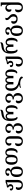

<svg xmlns="http://www.w3.org/2000/svg" viewBox="3828 -4640 1064 8759"><g transform="rotate(-90 4359.5 -260.0)"><path d="M301 252C440 252 531 164 531 13V-536H421C361 -504 281 -482 186 -471V-412C229 -397 246 -364 246 -318C246 -263 228 -237 189 -237C156 -237 133 -260 133 -308C133 -318 134 -328 136 -338C127 -341 117 -343 110 -343C68 -343 48 -312 48 -284C48 -233 103 -186 188 -186C283 -186 339 -235 339 -317C339 -366 305 -414 269 -430V-434C328 -442 378 -458 421 -479H427C422 -436 421 -407 421 -381V12C421 133 385 197 300 197C217 197 183 130 183 55C183 10 192 -25 210 -56C193 -66 177 -71 162 -71C113 -71 73 -18 73 46C73 168 159 252 301 252Z M902 252C1059 252 1144 161 1144 -29C1144 -186 1077 -274 970 -298V-301C1041 -327 1070 -376 1070 -415C1070 -492 1000 -548 894 -548C784 -548 716 -491 716 -435C716 -385 752 -370 786 -370C802 -370 820 -374 832 -378C828 -389 823 -403 823 -427C823 -470 851 -499 893 -499C936 -499 963 -470 963 -416C963 -366 946 -323 854 -305C730 -280 663 -197 663 -29C663 161 754 252 902 252ZM904 197C811 197 776 120 776 -29C776 -178 810 -253 903 -253C997 -253 1031 -178 1031 -29C1031 120 998 197 904 197Z M1449 12C1602 12 1677 -81 1677 -270V-334C1677 -447 1710 -494 1770 -494C1850 -494 1871 -396 1871 -269C1871 -126 1834 -41 1767 -35C1767 -6 1777 10 1809 10C1913 10 1984 -131 1984 -265C1984 -452 1909 -548 1776 -548C1707 -548 1644 -504 1623 -442H1618C1597 -504 1526 -548 1449 -548C1299 -548 1223 -455 1223 -269C1223 -86 1300 12 1449 12ZM1451 -43C1365 -43 1336 -116 1336 -269C1336 -419 1365 -493 1451 -493C1545 -493 1568 -410 1568 -270C1568 -138 1546 -43 1451 -43Z M2297 252C2440 252 2526 162 2526 3V-313C2526 -450 2448 -548 2305 -548C2188 -548 2094 -473 2094 -380C2094 -317 2130 -271 2174 -271C2187 -271 2201 -274 2216 -281C2204 -310 2199 -338 2199 -368C2199 -438 2240 -493 2305 -493C2378 -493 2415 -431 2415 -339V4C2415 132 2381 197 2297 197C2211 197 2183 129 2183 44C2183 -18 2196 -55 2215 -86C2198 -97 2183 -101 2168 -101C2118 -101 2073 -43 2073 34C2073 168 2154 252 2297 252Z M2883 252C3023 252 3121 162 3121 24C3121 -104 3043 -176 2951 -190V-195C3043 -217 3103 -284 3103 -365C3103 -451 3025 -548 2882 -548C2765 -548 2671 -473 2671 -393C2671 -342 2703 -301 2747 -301C2760 -301 2775 -304 2790 -311C2778 -339 2776 -356 2776 -383C2776 -443 2817 -493 2882 -493C2955 -493 2992 -431 2992 -360C2992 -277 2955 -220 2874 -220H2831V-162H2874C2960 -162 3008 -100 3008 24C3008 132 2968 197 2882 197C2798 197 2760 129 2760 55C2760 10 2769 -25 2787 -56C2770 -66 2754 -71 2739 -71C2690 -71 2650 -17 2650 46C2650 168 2741 252 2883 252Z M3370 10C3393 10 3406 -5 3406 -24C3355 -48 3332 -122 3332 -268C3332 -383 3345 -478 3436 -478C3503 -478 3525 -427 3525 -308V-180H3635V-308C3635 -427 3658 -478 3726 -478C3802 -478 3829 -399 3829 -268C3829 -122 3806 -48 3754 -25C3754 -5 3769 10 3791 10C3883 10 3942 -129 3942 -268C3942 -412 3880 -535 3735 -535C3657 -535 3602 -490 3583 -428H3579C3558 -490 3504 -535 3427 -535C3376 -535 3323 -511 3292 -464H3289C3313 -563 3385 -610 3532 -629C3660 -645 3735 -656 3738 -772H3701C3687 -741 3618 -733 3537 -724C3312 -699 3222 -548 3222 -341V-279C3222 -132 3277 10 3370 10Z M4258 252C4398 252 4496 162 4496 24C4496 -104 4418 -176 4326 -190V-195C4418 -217 4478 -284 4478 -365C4478 -451 4400 -548 4257 -548C4140 -548 4046 -473 4046 -393C4046 -342 4078 -301 4122 -301C4135 -301 4150 -304 4165 -311C4153 -339 4151 -356 4151 -383C4151 -443 4192 -493 4257 -493C4330 -493 4367 -431 4367 -360C4367 -277 4330 -220 4249 -220H4206V-162H4249C4335 -162 4383 -100 4383 24C4383 132 4343 197 4257 197C4173 197 4135 129 4135 55C4135 10 4144 -25 4162 -56C4145 -66 4129 -71 4114 -71C4065 -71 4025 -17 4025 46C4025 168 4116 252 4258 252Z M5375 -548C5297 -548 5246 -504 5227 -442H5223C5203 -504 5158 -548 5085 -548C5006 -548 4967 -504 4948 -442H4944C4923 -504 4869 -548 4796 -548C4667 -548 4594 -443 4594 -278C4594 -77 4717 27 4867 80V84C4822 87 4760 107 4729 137L4751 170C4796 140 4858 129 4945 129C5031 129 5178 166 5178 252C5217 252 5246 235 5246 198C5246 132 5140 81 5021 57C4879 28 4707 -50 4707 -278C4707 -388 4719 -491 4806 -491C4869 -491 4890 -441 4890 -312V-180H4999V-312C4999 -441 5022 -491 5085 -491C5143 -491 5169 -441 5169 -312V-180H5279V-312C5279 -441 5298 -491 5365 -491C5442 -491 5463 -414 5463 -269C5463 -134 5440 -59 5388 -36C5388 -16 5403 -2 5425 -2C5517 -2 5576 -141 5576 -269C5576 -425 5519 -548 5375 -548Z M5930 252C6069 252 6160 164 6160 13V-536H6050C5990 -504 5910 -482 5815 -471V-412C5858 -397 5875 -364 5875 -318C5875 -263 5857 -237 5818 -237C5785 -237 5762 -260 5762 -308C5762 -318 5763 -328 5765 -338C5756 -341 5746 -343 5739 -343C5697 -343 5677 -312 5677 -284C5677 -233 5732 -186 5817 -186C5912 -186 5968 -235 5968 -317C5968 -366 5934 -414 5898 -430V-434C5957 -442 6007 -458 6050 -479H6056C6051 -436 6050 -407 6050 -381V12C6050 133 6014 197 5929 197C5846 197 5812 130 5812 55C5812 10 5821 -25 5839 -56C5822 -66 5806 -71 5791 -71C5742 -71 5702 -18 5702 46C5702 168 5788 252 5930 252Z M6445 10C6468 10 6481 -5 6481 -24C6430 -48 6407 -122 6407 -268C6407 -383 6420 -478 6511 -478C6578 -478 6600 -427 6600 -308V-180H6710V-308C6710 -427 6733 -478 6801 -478C6877 -478 6904 -399 6904 -268C6904 -122 6881 -48 6829 -25C6829 -5 6844 10 6866 10C6958 10 7017 -129 7017 -268C7017 -412 6955 -535 6810 -535C6732 -535 6677 -490 6658 -428H6654C6633 -490 6579 -535 6502 -535C6451 -535 6398 -511 6367 -464H6364C6388 -563 6460 -610 6607 -629C6735 -645 6810 -656 6813 -772H6776C6762 -741 6693 -733 6612 -724C6387 -699 6297 -548 6297 -341V-279C6297 -132 6352 10 6445 10Z M7337 252C7494 252 7579 161 7579 -29C7579 -186 7512 -274 7405 -298V-301C7476 -327 7505 -376 7505 -415C7505 -492 7435 -548 7329 -548C7219 -548 7151 -491 7151 -435C7151 -385 7187 -370 7221 -370C7237 -370 7255 -374 7267 -378C7263 -389 7258 -403 7258 -427C7258 -470 7286 -499 7328 -499C7371 -499 7398 -470 7398 -416C7398 -366 7381 -323 7289 -305C7165 -280 7098 -197 7098 -29C7098 161 7189 252 7337 252ZM7339 197C7246 197 7211 120 7211 -29C7211 -178 7245 -253 7338 -253C7432 -253 7466 -178 7466 -29C7466 120 7433 197 7339 197Z M7877 12C8007 12 8100 -61 8100 -180C8100 -285 8037 -334 7985 -378C7949 -409 7917 -439 7917 -485C7917 -504 7922 -521 7931 -535C7921 -543 7905 -548 7884 -548C7846 -548 7822 -524 7822 -483C7822 -415 7864 -376 7906 -336C7947 -297 7987 -255 7987 -178C7987 -95 7948 -44 7877 -44C7807 -44 7765 -93 7765 -168C7765 -206 7770 -231 7786 -262C7770 -272 7753 -277 7738 -277C7687 -277 7655 -224 7655 -167C7655 -61 7741 12 7877 12Z M8402 252C8545 252 8631 162 8631 3V-760H8453V-715H8461C8496 -715 8520 -705 8520 -657V-572C8520 -539 8522 -495 8526 -462H8520C8491 -513 8441 -548 8371 -548C8275 -548 8199 -472 8199 -382C8199 -317 8235 -271 8279 -271C8292 -271 8306 -274 8321 -281C8309 -310 8304 -338 8304 -368C8304 -438 8345 -482 8395 -482C8492 -482 8520 -404 8520 -272V4C8520 132 8486 197 8402 197C8316 197 8288 129 8288 44C8288 -18 8301 -55 8320 -86C8303 -97 8288 -101 8273 -101C8223 -101 8178 -43 8178 34C8178 168 8259 252 8402 252Z"/></g></svg>

Font: Noto Serif Georgian Medium
Style: Regular
Weight: 500
Designer: Monotype Design Team, Akaki Razmadze
Foundry: Google LLC
Version: Version 2.003